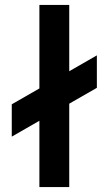

<svg xmlns="http://www.w3.org/2000/svg" viewBox="-20 -755 438 775"><path d="M139 0H259.5V-336.5L371 -400.5V-531.5L259.5 -467.5V-735H139V-398L27.5 -334V-203.5L139 -267.5Z"/></svg>

Font: Eudonet
Style: Bold
Weight: 700
Designer: Mikhail Sharanda
Foundry: Mikhail Sharanda
Version: Version 4.503;Glyphs 3.1.2 (3151)